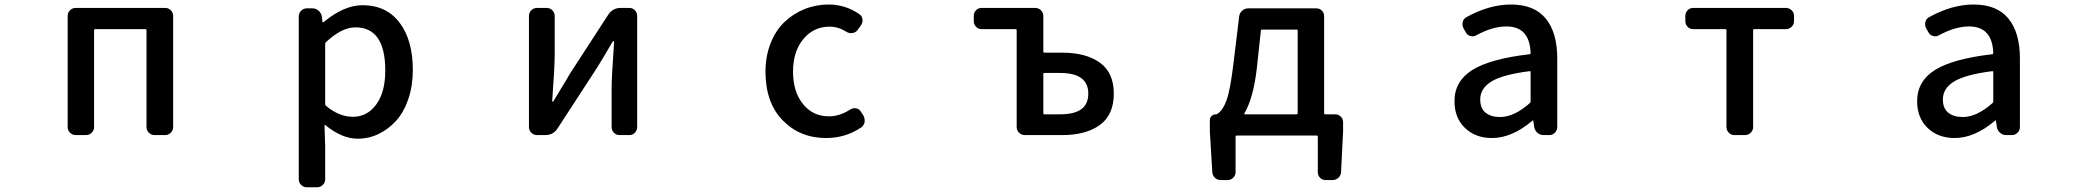

<svg xmlns="http://www.w3.org/2000/svg" viewBox="-20 -584 9040 830"><path d="M307.6 0Q293 0 282.7 -10.3Q272.5 -20.5 272.5 -35.2V-515.6Q272.5 -529.3 282.7 -539.6Q293 -549.8 307.6 -549.8H694.3Q708 -549.8 718.3 -539.6Q728.5 -529.3 728.5 -515.6V-35.2Q728.5 -20.5 718.3 -10.3Q708 0 694.3 0H648.4Q633.8 0 623.5 -10.3Q613.3 -20.5 613.3 -35.2V-453.1Q613.3 -458 609.4 -458H390.6Q386.7 -458 386.7 -453.1V-35.2Q386.7 -20.5 376.5 -10.3Q366.2 0 351.6 0Z M1306.6 225.6Q1292 225.6 1281.7 215.3Q1271.5 205.1 1271.5 190.4V-512.7Q1271.5 -527.3 1281.7 -537.6Q1292 -547.9 1306.6 -547.9H1331.1Q1345.7 -547.9 1356.9 -538.1Q1368.2 -528.3 1371.1 -513.7L1374 -489.3Q1375 -487.3 1376.5 -487.3Q1377.9 -487.3 1378.9 -488.3Q1466.8 -561.5 1546.9 -561.5Q1650.4 -561.5 1707.5 -485.8Q1764.6 -410.2 1764.6 -281.2Q1764.6 -212.9 1745.1 -155.8Q1725.6 -98.6 1692.4 -62Q1659.2 -25.4 1616.7 -4.9Q1574.2 15.6 1527.3 15.6Q1457 15.6 1385.7 -43.9Q1384.8 -44.9 1383.8 -43.9Q1382.8 -43 1382.8 -42L1385.7 47.9V190.4Q1385.7 205.1 1375.5 215.3Q1365.2 225.6 1350.6 225.6ZM1505.9 -79.1Q1567.4 -79.1 1606.4 -132.3Q1645.5 -185.5 1645.5 -279.3Q1645.5 -465.8 1516.6 -465.8Q1457 -465.8 1388.7 -401.4Q1385.7 -398.4 1385.7 -394.5V-133.8Q1385.7 -129.9 1388.7 -127Q1445.3 -79.1 1505.9 -79.1Z M2301.8 0Q2287.1 0 2276.9 -10.3Q2266.6 -20.5 2266.6 -35.2V-515.6Q2266.6 -529.3 2276.9 -539.6Q2287.1 -549.8 2301.8 -549.8H2342.8Q2357.4 -549.8 2367.7 -539.6Q2377.9 -529.3 2377.9 -515.6V-344.7Q2377.9 -298.8 2367.2 -147.5Q2366.2 -144.5 2369.1 -144.5Q2372.1 -144.5 2373 -147.5Q2381.8 -163.1 2407.2 -204.1Q2432.6 -245.1 2441.4 -261.7L2609.4 -520.5Q2628.9 -549.8 2663.1 -549.8H2700.2Q2714.8 -549.8 2724.6 -539.6Q2734.4 -529.3 2734.4 -515.6V-35.2Q2734.4 -20.5 2724.6 -10.3Q2714.8 0 2700.2 0H2658.2Q2643.6 0 2633.8 -10.3Q2624 -20.5 2624 -35.2V-205.1Q2624 -250 2634.8 -403.3Q2634.8 -406.2 2632.3 -406.2Q2629.9 -406.2 2627.9 -403.3Q2580.1 -321.3 2559.6 -289.1L2390.6 -29.3Q2372.1 0 2336.9 0Z M3551.8 12.7Q3437.5 12.7 3363.3 -64Q3289.1 -140.6 3289.1 -274.4Q3289.1 -340.8 3311 -396.5Q3333 -452.1 3370.6 -488.3Q3408.2 -524.4 3457.5 -544.4Q3506.8 -564.5 3561.5 -564.5Q3634.8 -564.5 3695.3 -522.5Q3707 -514.6 3708.5 -500Q3710 -485.4 3701.2 -473.6L3686.5 -453.1Q3677.7 -442.4 3663.6 -440.9Q3649.4 -439.5 3637.7 -447.3Q3603.5 -468.8 3566.4 -468.8Q3497.1 -468.8 3452.6 -415Q3408.2 -361.3 3408.2 -274.4Q3408.2 -187.5 3451.2 -134.3Q3494.1 -81.1 3563.5 -81.1Q3609.4 -81.1 3655.3 -110.4Q3667 -118.2 3680.7 -115.7Q3694.3 -113.3 3701.2 -101.6L3711.9 -85Q3717.8 -75.2 3717.8 -63.5Q3717.8 -60.5 3717.8 -56.6Q3714.8 -42 3703.1 -33.2Q3634.8 12.7 3551.8 12.7Z M4410.2 0Q4395.5 0 4385.3 -10.3Q4375 -20.5 4375 -35.2V-453.1Q4375 -458 4371.1 -458H4223.6Q4209 -458 4199.2 -468.3Q4189.5 -478.5 4189.5 -492.2V-515.6Q4189.5 -529.3 4199.2 -539.6Q4209 -549.8 4223.6 -549.8H4455.1Q4469.7 -549.8 4480 -539.6Q4490.2 -529.3 4490.2 -515.6V-360.4Q4490.2 -356.4 4494.1 -356.4H4571.3Q4674.8 -356.4 4734.9 -313Q4794.9 -269.5 4794.9 -179.7Q4794.9 -87.9 4734.9 -43.9Q4674.8 0 4571.3 0ZM4490.2 -94.7Q4490.2 -89.8 4494.1 -89.8H4562.5Q4624 -89.8 4654.3 -111.8Q4684.6 -133.8 4684.6 -179.7Q4684.6 -268.6 4562.5 -268.6H4494.1Q4490.2 -268.6 4490.2 -264.6Z M5435.5 -456.1Q5431.6 -456.1 5430.7 -452.1L5413.1 -288.1Q5398.4 -161.1 5359.4 -93.8Q5357.4 -89.8 5361.3 -89.8H5585Q5589.8 -89.8 5589.8 -94.7V-452.1Q5589.8 -456.1 5585 -456.1ZM5704.1 -94.7Q5704.1 -89.8 5709 -89.8H5752Q5765.6 -89.8 5775.9 -80.1Q5786.1 -70.3 5786.1 -55.7V-16.6L5777.3 160.2Q5776.4 174.8 5765.6 184.6Q5754.9 194.3 5741.2 194.3H5710.9Q5696.3 194.3 5686.5 184.6Q5676.8 174.8 5676.8 160.2V5.9Q5676.8 2 5671.9 2H5326.2Q5321.3 2 5321.3 5.9V160.2Q5321.3 174.8 5311 184.6Q5300.8 194.3 5287.1 194.3H5256.8Q5242.2 194.3 5231.9 184.6Q5221.7 174.8 5220.7 160.2L5210 -16.6V-64.5Q5210 -75.2 5217.8 -82.5Q5225.6 -89.8 5236.3 -89.8Q5239.3 -89.8 5242.2 -91.8Q5266.6 -106.4 5282.7 -151.9Q5298.8 -197.3 5312.5 -312.5L5336.9 -513.7Q5338.9 -528.3 5350.1 -538.1Q5361.3 -547.9 5376 -547.9H5669.9Q5684.6 -547.9 5694.3 -538.1Q5704.1 -528.3 5704.1 -513.7Z M6429.7 12.7Q6358.4 12.7 6313 -30.8Q6267.6 -74.2 6267.6 -146.5Q6267.6 -233.4 6345.2 -281.7Q6422.9 -330.1 6592.8 -349.6Q6596.7 -349.6 6596.7 -354.5Q6592.8 -469.7 6492.2 -469.7Q6431.6 -469.7 6362.3 -431.6Q6350.6 -424.8 6336.9 -428.2Q6323.2 -431.6 6316.4 -444.3L6306.6 -461.9Q6299.8 -474.6 6303.2 -488.8Q6306.6 -502.9 6319.3 -509.8Q6418 -564.5 6511.7 -564.5Q6612.3 -564.5 6662.1 -503.9Q6711.9 -443.4 6711.9 -331.1V-35.2Q6711.9 -20.5 6701.7 -10.3Q6691.4 0 6676.8 0H6652.3Q6637.7 0 6626.5 -9.8Q6615.2 -19.5 6612.3 -34.2L6608.4 -61.5Q6607.4 -63.5 6606 -63.5Q6604.5 -63.5 6603.5 -61.5Q6515.6 12.7 6429.7 12.7ZM6464.8 -78.1Q6525.4 -78.1 6593.8 -138.7Q6596.7 -141.6 6596.7 -146.5V-272.5Q6596.7 -276.4 6593.8 -276.4Q6592.8 -276.4 6592.8 -276.4Q6476.6 -261.7 6427.7 -231.9Q6378.9 -202.1 6378.9 -154.3Q6378.9 -115.2 6402.3 -96.7Q6425.8 -78.1 6464.8 -78.1Z M7477.5 0Q7463.9 0 7453.6 -10.3Q7443.4 -20.5 7443.4 -35.2V-453.1Q7443.4 -458 7438.5 -458H7299.8Q7285.2 -458 7275.4 -468.3Q7265.6 -478.5 7265.6 -492.2V-515.6Q7265.6 -529.3 7275.4 -539.6Q7285.2 -549.8 7299.8 -549.8H7700.2Q7714.8 -549.8 7725.1 -539.6Q7735.4 -529.3 7735.4 -515.6V-492.2Q7735.4 -478.5 7725.1 -468.3Q7714.8 -458 7700.2 -458H7562.5Q7558.6 -458 7558.6 -453.1V-35.2Q7558.6 -20.5 7548.3 -10.3Q7538.1 0 7523.4 0Z M8429.7 12.7Q8358.4 12.7 8313 -30.8Q8267.6 -74.2 8267.6 -146.5Q8267.6 -233.4 8345.2 -281.7Q8422.9 -330.1 8592.8 -349.6Q8596.7 -349.6 8596.7 -354.5Q8592.8 -469.7 8492.2 -469.7Q8431.6 -469.7 8362.3 -431.6Q8350.6 -424.8 8336.9 -428.2Q8323.2 -431.6 8316.4 -444.3L8306.6 -461.9Q8299.8 -474.6 8303.2 -488.8Q8306.6 -502.9 8319.3 -509.8Q8418 -564.5 8511.7 -564.5Q8612.3 -564.5 8662.1 -503.9Q8711.9 -443.4 8711.9 -331.1V-35.2Q8711.9 -20.5 8701.7 -10.3Q8691.4 0 8676.8 0H8652.3Q8637.7 0 8626.5 -9.8Q8615.2 -19.5 8612.3 -34.2L8608.4 -61.5Q8607.4 -63.5 8606 -63.5Q8604.5 -63.5 8603.5 -61.5Q8515.6 12.7 8429.7 12.7ZM8464.8 -78.1Q8525.4 -78.1 8593.8 -138.7Q8596.7 -141.6 8596.7 -146.5V-272.5Q8596.7 -276.4 8593.8 -276.4Q8592.8 -276.4 8592.8 -276.4Q8476.6 -261.7 8427.7 -231.9Q8378.9 -202.1 8378.9 -154.3Q8378.9 -115.2 8402.3 -96.7Q8425.8 -78.1 8464.8 -78.1Z"/></svg>

Font: Gen Jyuu Gothic L Monospace Medium
Style: Regular
Weight: 500
Designer: [Source Han Sans]
Ryoko NISHIZUKA  (kana & ideographs); Paul D. Hunt (Latin, Greek & Cyrillic); Wenlong ZHANG  (bopomofo
Version: Version 1.002.20150607